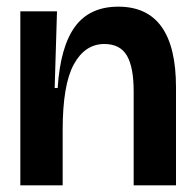

<svg xmlns="http://www.w3.org/2000/svg" viewBox="-20 -556 583 576"><path d="M41 0V-272V-522H151L144 -292H153Q161 -416 205 -476Q249 -536 335 -536Q508 -536 508 -294V0H381V-282Q381 -355 360.5 -389.5Q340 -424 293 -424Q235 -424 201.5 -363Q168 -302 168 -166V0Z"/></svg>

Font: Bricolage Grotesque 96pt SemiBold
Style: Regular
Weight: 600
Designer: Mathieu Triay
Foundry: Atelier Triay
Version: Version 1.001; ttfautohint (v1.8.4.7-5d5b);gftools[0.9.33.de